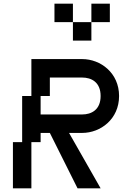

<svg xmlns="http://www.w3.org/2000/svg" viewBox="-20 -1020 665 1040"><path d="M150 -500H100V-250H50V0H150V-250H200V-300H250L400 0H525L354 -300H425C525 -300 625 -375 625 -500C625 -625 525 -700 425 -700H150ZM200 -400V-500H250V-600H425C475 -600 525 -575 525 -500C525 -425 475 -400 425 -400ZM275 -900H375V-1000H275ZM375 -800H475V-900H375ZM475 -900H575V-1000H475Z"/></svg>

Font: LS-VG5000 Shifted
Style: Regular
Weight: 400
Designer: Justin Bihan, 2021
Foundry: Justin Bihan, 2021
Version: Version 1.000;Glyphs 3.1.2 (3151)